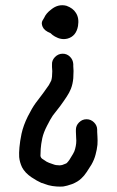

<svg xmlns="http://www.w3.org/2000/svg" viewBox="-20 -517 444 731"><path d="M217.5 -312.5C206.5 -312.2 197 -307.8 189 -299.5C181 -291.2 177.3 -281.7 178 -271V-262C178.7 -256.7 179 -251.3 179 -246C179 -241.3 178.7 -234.3 178 -225C177.3 -219 176.3 -214 175 -210C172.3 -204.7 169.3 -199 166 -193C160.7 -185 153.3 -174.7 144 -162C133.3 -148 124 -135.7 116 -125C106.7 -112.3 96.7 -95.3 86 -74C74.7 -51.3 66.7 -29.3 62 -8C58 11.3 55.3 28.7 54 44C52.7 58.7 52.3 71 53 81C54.3 94.3 58 107.3 64 120C71.3 134 83.3 146.7 100 158C114 167.3 126.3 174.3 137 179L164 188C174 190.7 184.3 192.3 195 193C205 193.7 213.7 193.7 221 193C229.7 191.7 240.7 188.7 254 184C269.3 178 281.3 170.7 290 162C297.3 155.3 304 147.3 310 138C315.3 130 321.3 120.7 328 110C335.3 97.3 340.7 84.3 344 71C347.3 59 349.7 46.7 351 34C351.7 22.7 351.7 12.3 351 3C350.3 -4.3 350 -10.3 350 -15V-23C350 -33.7 346 -43 338 -51C330 -59 320.5 -63 309.5 -63C298.5 -63 289 -59 281 -51C273 -43 269 -33.7 269 -23V-15C269 -8.3 269.3 -0.3 270 9C270.7 14.3 270.7 21 270 29C269.3 35.7 268 42.7 266 50C264.7 56 262 62.3 258 69C252.7 77.7 248 85.3 244 92C240.7 96.7 237.3 100.7 234 104C232 105.3 229 106.7 225 108C219 110.7 214.7 112 212 112C209.3 112.7 205.3 112.7 200 112C195.3 112 191 111.3 187 110C181 108 174.3 105.7 167 103C161 101 154 97 146 91C141.3 88.3 138.3 86 137 84C135 80.7 134 78 134 76C134 70 134.3 61.3 135 50C135.7 38.7 137.7 25 141 9C144.3 -5.7 150.3 -21.3 159 -38C167.7 -55.3 175 -68.3 181 -77C189 -87 198.3 -99 209 -113C219.7 -127.7 228 -139.7 234 -149C240.7 -159 246 -169 250 -179C254.7 -191 257.7 -204.3 259 -219C259.7 -230.3 260 -239.7 260 -247C260 -253 259.7 -259 259 -265V-273C258.3 -284.3 254 -293.8 246 -301.5C238 -309.2 228.5 -312.8 217.5 -312.5ZM233 -495C212.3 -500.3 193 -495.7 175 -481C161.7 -471 152.7 -460.3 148 -449L142 -439C138 -432.3 138.2 -424.2 142.5 -414.5C146.8 -404.8 156.7 -397 172 -391C177.3 -385.7 183 -381.3 189 -378C205 -368.7 221 -366 237 -370C259 -376 272.3 -392 277 -418C280.3 -438 277.7 -454.7 269 -468C261.7 -480 249.7 -489 233 -495Z"/></svg>

Font: Ruji's Handwriting Font v.2.0
Style: Medium
Weight: 500
Version: Version 2.0